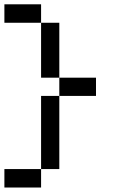

<svg xmlns="http://www.w3.org/2000/svg" viewBox="-20 -796 540 874"><path d="M0 -692.4V-776.4H167V-692.4ZM250 -359.4V-26.4H167V-359.4ZM250 -359.4V-442.4H167V-692.4H250V-442.4H417V-359.4ZM167 -26.4V57.6H0V-26.4Z"/></svg>

Font: KH Dot kagurazaka 12
Style: Regular
Weight: 400
Designer: Original version for X68000 by Keitarou Hiraki (http://hp.vector.co.jp/authors/VA000874/) / TrueType conversion by Homem
Version: Version 1.00.20150527